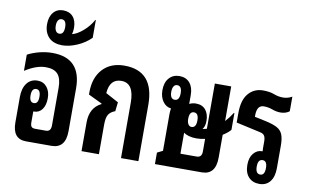

<svg xmlns="http://www.w3.org/2000/svg" viewBox="-78 -923 1754 1087"><g transform="rotate(10 798.5 -379.5)"><path d="M125 0Q47 0 47 -95V-241Q47 -291 69 -320.5Q91 -350 131 -350Q164 -350 184 -325.5Q204 -301 204 -262Q204 -221 186.5 -197.5Q169 -174 140 -174Q138 -174 136 -174V-172V-111Q136 -94 142 -86.5Q148 -79 164 -79H225Q254 -79 254 -114V-331Q254 -384 232.5 -408.5Q211 -433 163 -433Q109 -433 44 -391V-484Q74 -500 111.5 -509.5Q149 -519 186 -519Q352 -519 352 -344V-99Q352 0 271 0ZM131 -221Q156 -221 156 -261Q156 -302 131 -302Q105 -302 105 -261Q105 -221 131 -221Z M231 -571Q209 -571 189 -577.5Q169 -584 155 -598Q142 -611 134.5 -630Q127 -649 127 -674Q127 -717 148 -742Q169 -767 204 -767Q240 -767 260.5 -744Q281 -721 281 -680Q281 -658 276 -643Q305 -650 338.5 -679Q372 -708 392 -745H395V-643Q362 -610 316.5 -590.5Q271 -571 231 -571ZM204 -633Q231 -633 231 -675Q231 -716 204 -716Q191 -716 184 -705Q177 -694 177 -675Q177 -656 184 -644.5Q191 -633 204 -633Z M444 0V-165Q444 -250 509 -282V-285L430 -323V-336Q430 -420 475.5 -469.5Q521 -519 600 -519Q771 -519 771 -323V0H671V-318Q671 -431 598 -431Q531 -431 525 -348L599 -308L593 -256Q568 -247 556 -229.5Q544 -212 544 -169V0Z M866 0V-66L898 -82V-293Q898 -310 901 -326Q872 -329 853.5 -355Q835 -381 835 -420Q835 -464 857.5 -489.5Q880 -515 917 -515Q955 -515 976.5 -489.5Q998 -464 998 -420V-369Q1015 -378 1036 -378Q1072 -378 1091.5 -354.5Q1111 -331 1111 -291Q1111 -259 1097 -243Q1109 -244 1121 -248V-508H1215V-309Q1238 -334 1256 -363H1259V-266Q1244 -248 1215 -230V-99Q1215 0 1135 0ZM913 -378Q940 -378 940 -420Q940 -462 913 -462Q900 -462 893 -450.5Q886 -439 886 -420Q886 -378 913 -378ZM1033 -243Q1060 -243 1060 -285Q1060 -327 1033 -327Q1007 -327 1007 -285Q1007 -266 1014 -254.5Q1021 -243 1033 -243ZM1072 -184Q1047 -184 1028 -189.5Q1009 -195 998 -204V-83H1091Q1121 -83 1121 -117V-190Q1095 -184 1072 -184Z M1467 8Q1428 8 1405 -17Q1382 -42 1382 -87Q1382 -129 1402 -153Q1422 -177 1450 -177Q1452 -177 1454 -177Q1453 -186 1453 -194V-234Q1453 -254 1446.5 -265.5Q1440 -277 1421 -281L1281 -312V-366Q1281 -442 1313.5 -479.5Q1346 -517 1397 -517Q1436 -517 1461.5 -507Q1487 -497 1514 -497Q1525 -497 1538.5 -500Q1552 -503 1566 -511V-427Q1557 -420 1544 -415.5Q1531 -411 1515 -411Q1491 -411 1467 -420Q1443 -429 1417 -429Q1377 -429 1377 -370V-362L1443 -348Q1484 -339 1507.5 -326.5Q1531 -314 1540.5 -290.5Q1550 -267 1550 -226V-97Q1550 -47 1528 -19.5Q1506 8 1467 8ZM1463 -45Q1489 -45 1489 -87Q1489 -128 1463 -128Q1436 -128 1436 -87Q1436 -45 1463 -45Z"/></g></svg>

Font: Noto Sans Thai Looped UI Condensed Medium
Style: Regular
Weight: 500
Width: 3
Designer: Cadson Demak Team
Foundry: Cadson Demak Co., Ltd.
Version: Version 1.000